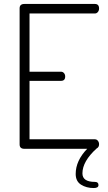

<svg xmlns="http://www.w3.org/2000/svg" viewBox="-20 -751 543 969"><path d="M79 -22V-709Q79 -731 103 -731H459Q480 -731 480 -708Q480 -698 474 -690.5Q468 -683 459 -683H129V-389H288Q297 -389 303 -382Q309 -375 309 -365Q309 -343 288 -343H129V-48H459Q468 -48 474 -40.5Q480 -33 480 -23Q480 -8 468 -2Q396 63 396 124Q396 167 459 167Q477 167 477 183Q477 198 453 198Q416 198 389 181Q362 164 362 127Q362 60 420 0H103Q79 0 79 -22Z"/></svg>

Font: Terminal Dosis
Style: Light
Weight: 300
Designer: EdgarTolentino, PabloImpallari, IginoMarini
Foundry: EdgarTolentino, PabloImpallari, IginoMarini
Version: Version 1.006